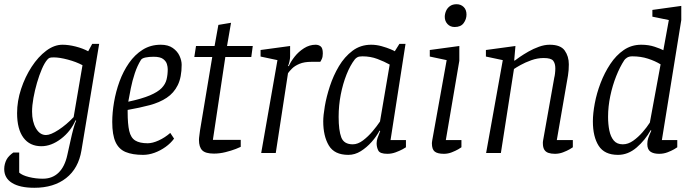

<svg xmlns="http://www.w3.org/2000/svg" viewBox="-23 -725 3285 910"><path d="M140 165Q71 165 34 142Q-3 119 -3 76Q-3 64 0 52.5Q3 41 8 31.5Q13 22 21.5 13.5Q30 5 40 -2H68V93Q82 106 114 114Q146 122 180 122Q225 122 254.5 93.5Q284 65 296 10Q304 -25 311 -57.5Q318 -90 325 -115.5Q332 -141 338 -153L335 -155Q312 -102 266 -67Q220 -32 173 -32Q118 -32 88 -72.5Q58 -113 58 -189Q58 -246 77 -303.5Q96 -361 127 -408.5Q158 -456 196 -484.5Q234 -513 273 -513Q302 -513 335.5 -504.5Q369 -496 395 -482L414 -517H447L363 -12Q349 73 290.5 119Q232 165 140 165ZM195 -85Q217 -85 254.5 -109.5Q292 -134 326 -170L368 -416Q338 -432 298.5 -442.5Q259 -453 232 -453Q218 -453 212.5 -451Q207 -449 201 -442Q188 -427 175.5 -398Q163 -369 152.5 -333Q142 -297 135.5 -261Q129 -225 129 -196Q129 -148 147.5 -116.5Q166 -85 195 -85Z M655 9Q605 9 572.5 -4.5Q540 -18 524.5 -52Q509 -86 509 -147Q509 -191 517.5 -241Q526 -291 543.5 -339Q561 -387 588.5 -426.5Q616 -466 653.5 -489.5Q691 -513 739 -513Q774 -513 796 -497.5Q818 -482 828 -460Q838 -438 838 -418Q838 -359 819.5 -321.5Q801 -284 767 -261.5Q733 -239 686 -226.5Q639 -214 582 -204V-195Q582 -137 589.5 -104.5Q597 -72 618 -59Q639 -46 677 -46Q700 -46 729.5 -59.5Q759 -73 784 -95L802 -68Q786 -46 761.5 -28.5Q737 -11 709.5 -1Q682 9 655 9ZM585 -243Q650 -257 687.5 -273Q725 -289 743 -307.5Q761 -326 766.5 -348.5Q772 -371 772 -397Q772 -408 768 -421.5Q764 -435 750 -445.5Q736 -456 705 -456Q683 -456 666.5 -452.5Q650 -449 645 -441Q628 -414 616 -378Q604 -342 597 -306.5Q590 -271 585 -243Z M991 3Q951 3 935.5 -12.5Q920 -28 920 -62Q920 -70 922 -83.5Q924 -97 925 -107L983 -455H898L906 -507H994L1012 -607L1072 -617L1053 -507H1175L1168 -455H1045L986 -62H1118V-29Q1115 -27 1094.5 -19Q1074 -11 1046 -4Q1018 3 991 3Z M1215 0 1292 -440 1212 -457V-488L1352 -507V-457Q1352 -448 1349 -434Q1346 -420 1342 -412H1346Q1355 -433 1373.5 -456.5Q1392 -480 1418 -496.5Q1444 -513 1473 -513Q1487 -513 1497 -505Q1507 -497 1507 -472Q1507 -456 1502.5 -446Q1498 -436 1495 -432H1453Q1419 -432 1396.5 -422.5Q1374 -413 1361 -400Q1348 -387 1342 -378L1284 0Z M1628 9Q1562 9 1535.5 -35.5Q1509 -80 1509 -150Q1509 -177 1516.5 -221.5Q1524 -266 1540.5 -316.5Q1557 -367 1583.5 -411.5Q1610 -456 1648 -484.5Q1686 -513 1736 -513Q1761 -513 1786 -506Q1811 -499 1828.5 -491.5Q1846 -484 1848 -482L1870 -517H1899L1828 -61H1901V-27Q1899 -25 1885 -17.5Q1871 -10 1852 -3Q1833 4 1813 4Q1778 4 1770 -11.5Q1762 -27 1762 -46Q1762 -58 1766.5 -71.5Q1771 -85 1779 -104L1776 -106Q1762 -79 1738.5 -52.5Q1715 -26 1687 -8.5Q1659 9 1628 9ZM1649 -41Q1673 -41 1697.5 -59.5Q1722 -78 1743 -103Q1764 -128 1778 -149L1824 -419Q1799 -433 1766 -445.5Q1733 -458 1695 -458Q1679 -458 1671.5 -454Q1664 -450 1659 -444Q1637 -416 1619.5 -372Q1602 -328 1592 -276.5Q1582 -225 1582 -171Q1582 -107 1594.5 -74Q1607 -41 1649 -41Z M2081 4Q2051 4 2037.5 -6.5Q2024 -17 2024 -46Q2024 -47 2024.5 -52Q2025 -57 2026 -62L2094 -440L2014 -457V-488L2154 -507V-437L2090 -61H2164V-27Q2162 -25 2149 -17.5Q2136 -10 2118 -3Q2100 4 2081 4ZM2132 -597Q2111 -597 2098 -611Q2085 -625 2085 -645Q2085 -659 2091 -673Q2097 -687 2109.5 -696Q2122 -705 2141 -705Q2161 -705 2174.5 -692Q2188 -679 2188 -656Q2188 -634 2174.5 -615.5Q2161 -597 2132 -597Z M2607 4Q2589 4 2576 -0.5Q2563 -5 2556.5 -16Q2550 -27 2550 -46Q2550 -48 2550 -51.5Q2550 -55 2551 -59L2604 -357Q2606 -364 2607.5 -376.5Q2609 -389 2609 -401Q2609 -424 2599 -437Q2589 -450 2554 -450Q2524 -450 2495 -439.5Q2466 -429 2444.5 -417Q2423 -405 2413 -398L2351 0H2281L2360 -440L2280 -457V-488L2420 -507L2414 -438H2417Q2423 -443 2440.5 -455Q2458 -467 2481.5 -480.5Q2505 -494 2531.5 -503.5Q2558 -513 2582 -513Q2634 -513 2653.5 -485.5Q2673 -458 2673 -420Q2673 -406 2672 -392.5Q2671 -379 2669 -367Q2667 -355 2665 -344L2616 -61H2692V-27Q2690 -25 2677 -17.5Q2664 -10 2645.5 -3Q2627 4 2607 4Z M2906 9Q2842 9 2814.5 -34Q2787 -77 2787 -150Q2787 -187 2796 -235Q2805 -283 2823.5 -331.5Q2842 -380 2869.5 -421.5Q2897 -463 2933.5 -488Q2970 -513 3016 -513Q3051 -513 3079.5 -503.5Q3108 -494 3121 -487L3147 -630L3069 -646V-678L3206 -697V-630L3114 -61H3187V-27Q3185 -25 3172 -17.5Q3159 -10 3140.5 -3Q3122 4 3101 4Q3074 4 3059.5 -6.5Q3045 -17 3045 -42Q3045 -58 3049.5 -71Q3054 -84 3064 -106L3061 -108Q3035 -61 2994.5 -26Q2954 9 2906 9ZM2929 -41Q2954 -41 2978 -58Q3002 -75 3022.5 -98.5Q3043 -122 3057 -144L3108 -420Q3082 -436 3048 -447Q3014 -458 2974 -458Q2958 -458 2948.5 -451.5Q2939 -445 2936 -440Q2915 -408 2897.5 -364Q2880 -320 2869.5 -270Q2859 -220 2859 -171Q2859 -136 2865 -106.5Q2871 -77 2886 -59Q2901 -41 2929 -41Z"/></svg>

Font: Faustina Light Light
Style: Italic
Weight: 300
Italic angle: -8°
Version: Version 1.200